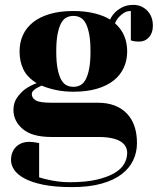

<svg xmlns="http://www.w3.org/2000/svg" viewBox="-20 -550 645 785"><path d="M280 -505Q329 -505 368 -495Q407 -485 430 -470Q438 -487 451 -500Q462 -511 480.5 -520.5Q499 -530 525 -530Q559 -530 582 -506.5Q605 -483 605 -445Q605 -415 589 -397.5Q573 -380 550 -380Q542 -380 536 -380.5Q530 -381 525 -382Q520 -383 515 -385V-505Q498 -505 486 -497Q474 -489 466 -480Q456 -469 450 -455Q476 -432 488 -403Q500 -374 500 -340Q500 -304 486.5 -274Q473 -244 446 -222Q419 -200 377.5 -187.5Q336 -175 280 -175Q242 -175 209 -182Q176 -189 150 -200Q139 -195 130 -190Q122 -185 116 -179Q110 -173 110 -165Q110 -150 125.5 -140Q141 -130 190 -130H380Q455 -130 497.5 -87Q540 -44 540 35Q540 73 524.5 105.5Q509 138 477 162.5Q445 187 394.5 201Q344 215 275 215Q204 215 156 205Q108 195 79 179Q50 163 37.5 143.5Q25 124 25 105Q25 71 45.5 50.5Q66 30 100 30Q109 30 116.5 31Q124 32 129 33Q135 34 140 35V175Q158 181 178 185Q195 189 217.5 192Q240 195 265 195Q331 195 375.5 184.5Q420 174 448 157.5Q476 141 488 119.5Q500 98 500 75Q500 62 494 50Q488 38 474 29Q460 20 437 15Q414 10 380 10H190Q111 10 73 -22.5Q35 -55 35 -100Q35 -130 49.5 -150.5Q64 -171 82 -185Q103 -200 130 -210Q92 -233 76 -265.5Q60 -298 60 -340Q60 -376 73.5 -406Q87 -436 114 -458Q141 -480 182.5 -492.5Q224 -505 280 -505ZM280 -195Q295 -195 308 -201.5Q321 -208 330 -224.5Q339 -241 344.5 -269Q350 -297 350 -340Q350 -383 344.5 -411Q339 -439 330 -455.5Q321 -472 308 -478.5Q295 -485 280 -485Q265 -485 252 -478.5Q239 -472 230 -455.5Q221 -439 215.5 -411Q210 -383 210 -340Q210 -297 215.5 -269Q221 -241 230 -224.5Q239 -208 252 -201.5Q265 -195 280 -195Z"/></svg>

Font: Yeseva One
Style: Regular
Weight: 400
Designer: Jovanny Lemonad
Foundry: Jovanny Lemonad
Version: Version 2.001; ttfautohint (v0.91) -l 8 -r 50 -G 200 -x 0 -w